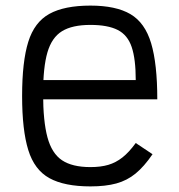

<svg xmlns="http://www.w3.org/2000/svg" viewBox="-20 -652 640 686"><path d="M303 14Q210 14 156.5 -15.5Q103 -45 81 -116Q59 -187 59 -309Q59 -432 81 -502.5Q103 -573 156.5 -602.5Q210 -632 303 -632Q394 -632 446 -601.5Q498 -571 520 -497.5Q542 -424 542 -297H88V-366H465Q465 -441 450.5 -484Q436 -527 400.5 -545Q365 -563 303 -563Q238 -563 201.5 -540.5Q165 -518 149.5 -465Q134 -412 134 -318Q134 -219 149.5 -161.5Q165 -104 201.5 -79.5Q238 -55 303 -55Q340 -55 367 -63Q394 -71 417.5 -89.5Q441 -108 465 -141L525 -101Q495 -57 464.5 -32Q434 -7 395.5 3.5Q357 14 303 14Z"/></svg>

Font: Victor Mono Thin
Style: Regular
Weight: 400
Monospace: yes
Version: Version 1.561;gftools[0.9.30]